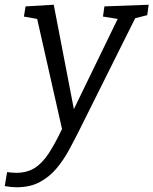

<svg xmlns="http://www.w3.org/2000/svg" viewBox="-73 -552 648 811"><path d="M-53 234 -43 175Q-33 176 -23.5 177Q-14 178 -5 178Q41 178 73.5 157.5Q106 137 133 95.5Q160 54 189 -7L84 -472L28 -482L35 -525L154 -532L239 -91L424 -472L362 -482L368 -525L555 -532L549 -488L498 -475L260 2Q241 40 218.5 81.5Q196 123 166.5 158.5Q137 194 96 216.5Q55 239 -3 239Q-26 239 -53 234Z"/></svg>

Font: Bitter
Style: Italic
Weight: 400
Italic angle: -9°
Designer: Sol Matas, and Bitter project Authors
Foundry: Sol Matas
Version: Version 2.001